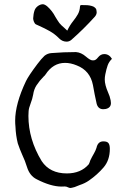

<svg xmlns="http://www.w3.org/2000/svg" viewBox="-20 -892 626 927"><path d="M320.3 15.6Q314.9 15.6 309.1 12.7Q300.8 8.3 293 8.3L277.3 8.8Q225.6 8.8 157.2 -26.4Q123.5 -43 110.4 -85.4Q101.1 -115.7 87.4 -144.5Q75.2 -171.9 65.9 -199.7Q56.2 -238.8 54.7 -279.8Q53.2 -293.9 53.2 -309.1Q53.2 -390.6 105.5 -500.5Q117.7 -525.9 160.2 -582.5Q179.7 -608.4 194.8 -622.6Q209.5 -634.3 228 -635.7Q287.1 -640.6 346.7 -640.6Q372.1 -638.7 395 -618.7Q415.5 -601.1 425.8 -600.6H431.6Q442.4 -600.6 453.1 -614.7Q465.8 -630.9 483.4 -630.9Q506.8 -630.9 520.5 -607.9Q506.3 -594.2 500 -576.9Q493.7 -559.6 488.3 -532.2Q485.8 -520 485.8 -508.3Q485.8 -482.4 502 -445.3Q510.3 -427.7 514.2 -407.7Q515.6 -400.4 515.6 -394.5Q515.6 -371.1 489.7 -365.7Q483.9 -364.7 478.5 -364.7Q454.1 -364.7 446.8 -390.6Q436.5 -436 428.7 -481.4Q415 -551.3 350.6 -576.2Q321.3 -588.4 293.9 -588.4Q236.3 -588.4 199.7 -532.2Q196.3 -526.9 190.9 -522.5Q170.9 -502.4 156.2 -480Q143.6 -460.4 140.1 -435.1Q136.2 -413.6 127.9 -392.6L121.1 -372.1Q117.2 -359.4 117.2 -332.5Q117.2 -219.7 181.2 -114.3Q220.7 -54.7 302.7 -54.7Q370.6 -54.7 408.7 -99.1Q411.1 -103 412.6 -107.9Q413.6 -114.7 424.3 -134.3Q426.8 -139.2 434.1 -151.9Q441.4 -164.6 445.8 -178.2Q452.6 -209.5 479 -209.5Q497.6 -209.5 503.9 -200.7Q510.3 -191.9 510.3 -173.3Q510.3 -118.7 480 -83.5Q449.7 -48.3 409.7 -20.5Q390.1 -6.8 364.7 1.5Q352.5 5.9 340.3 11.2Q324.2 15.6 320.3 15.6ZM301.8 -690.9Q281.2 -690.9 266.1 -706.1Q245.1 -727.5 220.5 -741.5Q195.8 -755.4 169.4 -767.1L153.3 -774.4Q147.5 -777.8 143.8 -787.1Q140.1 -796.4 140.1 -803.2Q141.1 -825.2 147 -842.3Q151.9 -856.4 168 -866.2Q178.2 -871.6 186 -871.6Q195.3 -871.6 207.5 -861.8Q232.4 -839.8 247.1 -811Q256.3 -795.4 266.6 -780.8Q275.9 -769.5 289.6 -758.3L304.7 -744.1Q316.9 -770 333.5 -790.5Q346.2 -806.2 355.7 -822.8Q365.2 -839.4 366.2 -860.4Q366.2 -861.8 366.9 -863.5Q367.7 -865.2 368.7 -866.5Q369.6 -867.7 370.6 -867.7Q378.9 -867.2 388.2 -867.2H393.6Q413.6 -867.2 430.7 -860.4Q443.8 -853 445.3 -844.5Q446.8 -835.9 446.8 -833Q446.8 -821.8 438 -811.5Q384.3 -752 324.2 -699.2Q314 -690.9 301.8 -690.9Z"/></svg>

Font: X Typewriter
Style: Regular
Weight: 400
Monospace: yes
Designer: GGBot
Version: 0.50